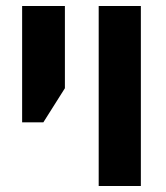

<svg xmlns="http://www.w3.org/2000/svg" viewBox="-20 -622 555 642"><path d="M310 0H451V-602H310ZM54 -213H125L197 -327V-602H54Z"/></svg>

Font: Noto Sans Hebrew Condensed
Style: Bold
Weight: 700
Width: 3
Designer: Monotype Design Team
Foundry: Monotype Imaging Inc.
Version: Version 2.004